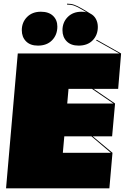

<svg xmlns="http://www.w3.org/2000/svg" viewBox="-20 -1028 681 1048"><path d="M625 -543H491L608 -463L592 -284H486L594 -194L577 0H13L77 -736H632L504 -808L508 -811L641 -736ZM482 -543H354L347 -463H599ZM479 -284H331L323 -194H585ZM514 -881Q514 -837 486 -808Q458 -779 409 -779Q367 -779 344 -802.5Q321 -826 321 -863Q321 -906 349.5 -935Q378 -964 425 -964Q440 -964 452 -961L427 -976Q402 -991 385 -997Q368 -1003 346 -1003V-1008Q368 -1008 385 -1002Q402 -996 428 -981L473 -954Q493 -944 503.5 -924.5Q514 -905 514 -881ZM293 -883Q293 -838 264.5 -808.5Q236 -779 187 -779Q145 -779 122 -802.5Q99 -826 99 -863Q99 -906 127.5 -935Q156 -964 203 -964Q246 -964 269.5 -941.5Q293 -919 293 -883Z"/></svg>

Font: FFF_HK Layer Front
Style: Regular
Weight: 400
Italic angle: -5°
Designer: bBox Type GmbH
Foundry: bBox Type GmbH
Version: Version 0.002